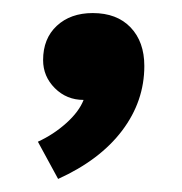

<svg xmlns="http://www.w3.org/2000/svg" viewBox="-20 -157 279 294"><path d="M38 60Q62 49 81.5 31.5Q101 14 108 -4Q82 -4 64 -22Q46 -40 46 -65Q46 -98 67 -117.5Q88 -137 122 -137Q159 -137 180 -115Q201 -93 201 -56Q201 -2 167 43Q133 88 69 117Z"/></svg>

Font: Niramit SemiBold
Style: Regular
Weight: 600
Designer: Katatrad Aksorn Co.,Ltd.
Foundry: Cadson Demak Co.,Ltd.
Version: Version 1.001; ttfautohint (v1.6)